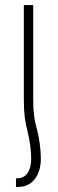

<svg xmlns="http://www.w3.org/2000/svg" viewBox="-20 -504 227 757"><path d="M74 -110C74 -55 79 -24 88 12C97 47 103 88 103 121C103 170 83 199 48 199H43V233H53C107 233 141 187 141 122C141 82 134 38 126 7C115 -30 111 -64 111 -110V-484H74Z"/></svg>

Font: Noto Sans Armenian Condensed ExtraLight
Style: Regular
Weight: 200
Width: 3
Designer: Monotype Design Team
Foundry: Monotype Imaging Inc.
Version: Version 2.008